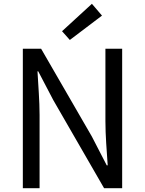

<svg xmlns="http://www.w3.org/2000/svg" viewBox="-20 -989 762 1009"><path d="M347 -779 516 -907 463 -969 306 -825ZM100 0H188V-385C188 -462 181 -538 177 -614H181L260 -463L527 0H622V-733H534V-352C534 -276 541 -196 546 -120H541L463 -271L196 -733H100Z"/></svg>

Font: Spoqa Han Sans Neo Regular
Style: Regular
Weight: 400
Designer: [Spoqa Han Sans Neo] Dong-huui Kim  Younghwa Kang  Yujin Lee  [Noto Sans] Ryoko NISHIZUKA  (kana & ideographs); Paul D. 
Foundry: Spoqa (http://www.spoqa-han-sans.com)
Version: Version 1.000